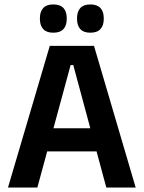

<svg xmlns="http://www.w3.org/2000/svg" viewBox="-20 -846 648 866"><path d="M16 0 204.5 -639H404L592 0H459.5L310.5 -552.5H298.5L148.5 0ZM159 -163V-267.5H448V-163ZM220 -698.5Q190 -698.5 175 -714.8Q160 -731 160 -760.5V-764Q160 -793.5 175 -809.8Q190 -826 220 -826Q251.5 -826 266.2 -809.8Q281 -793.5 281 -764V-760.5Q281 -731 266.2 -714.8Q251.5 -698.5 220 -698.5ZM387.5 -698.5Q357 -698.5 342.2 -714.8Q327.5 -731 327.5 -760.5V-764Q327.5 -793.5 342.2 -809.8Q357 -826 387.5 -826Q418 -826 433 -809.8Q448 -793.5 448 -764V-760.5Q448 -731 433 -714.8Q418 -698.5 387.5 -698.5Z"/></svg>

Font: Anek Gujarati Medium SemiBold
Style: Regular
Weight: 600
Version: Version 1.003